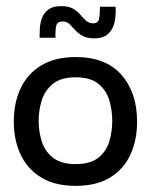

<svg xmlns="http://www.w3.org/2000/svg" viewBox="-20 -596 505 626"><path d="M226 10Q160 10 115 -17Q70 -44 47.5 -91.5Q25 -139 25 -199Q25 -261 47.5 -308.5Q70 -356 115 -383Q160 -410 227 -410Q325 -410 376 -352Q427 -294 427 -199Q427 -140 405.5 -92.5Q384 -45 339.5 -17.5Q295 10 226 10ZM226 -61Q275 -61 301 -82Q327 -103 336.5 -135.5Q346 -168 346 -202Q346 -236 336.5 -268.5Q327 -301 301 -322.5Q275 -344 226 -344Q179 -344 152.5 -322.5Q126 -301 116 -268.5Q106 -236 106 -202Q106 -168 116 -135.5Q126 -103 152.5 -82Q179 -61 226 -61ZM109 -473Q109 -488 110 -505Q111 -522 117.5 -538.5Q124 -555 138.5 -565.5Q153 -576 179 -576Q204 -576 218.5 -567.5Q233 -559 242 -548Q251 -537 260.5 -528.5Q270 -520 283 -520Q300 -520 303 -534.5Q306 -549 306 -574H357Q358 -557 356 -538.5Q354 -520 347 -505Q340 -490 326 -480.5Q312 -471 287 -471Q263 -471 248.5 -479.5Q234 -488 224.5 -498.5Q215 -509 206.5 -517.5Q198 -526 184 -526Q167 -526 163.5 -512.5Q160 -499 161 -473Z"/></svg>

Font: Darker Grotesque SemiBold
Style: Regular
Weight: 600
Designer: Gabriel Lam
Foundry: TypeRant
Version: Version 1.000;gftools[0.9.28]